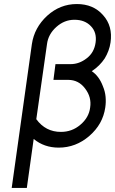

<svg xmlns="http://www.w3.org/2000/svg" viewBox="-20 -732 570 952"><path d="M361 -712Q278 -712 214 -654Q150 -595 138 -513L38 200H113L147 -43Q199 0 271 0Q356 0 423 -58Q490 -116 502 -199Q506 -226 503.5 -252.5Q501 -279 490 -305Q471 -355 435 -379Q456 -393 471.5 -408.5Q487 -424 499 -442Q510 -460 517.5 -480Q525 -500 528 -521Q540 -603 491 -657Q443 -712 361 -712ZM160 -141 213 -513Q219 -562 259 -598Q299 -634 349 -634Q401 -634 431 -602Q461 -571 454 -521Q447 -471 410 -443Q373 -414 330 -414H255L245 -336H318Q370 -336 402 -293Q435 -250 427 -199Q421 -149 378 -113Q337 -78 282 -78Q206 -78 160 -141Z"/></svg>

Font: Unageo
Style: Regular-Italic
Weight: 400
Designer: Richard Sepsi
Foundry: Richard Sepsi
Version: Version 2.000